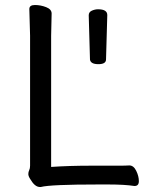

<svg xmlns="http://www.w3.org/2000/svg" viewBox="-20 -731 587 766"><path d="M139 15Q119 15 101 -16Q93 -28 93 -36.5Q93 -45 96.5 -52Q100 -59 100 -70V-589L97 -695Q97 -711 119.5 -711Q142 -711 164 -702.5Q186 -694 186 -677L184 -588V-65Q256 -70 345 -70H458Q482 -70 495 -71H496Q513 -71 523.5 -49.5Q534 -28 534 -8.5Q534 11 517 11H516Q477 5 413 5H372Q181 5 143 15ZM339 -493 334 -670Q334 -683 346.5 -688.5Q359 -694 371 -694Q408 -694 408 -671V-670L403 -494Q403 -475 372.5 -475Q342 -475 339 -493Z"/></svg>

Font: LXGW WenKai TC
Style: Bold
Weight: 700
Designer: LXGW / Fontworks Inc.
Foundry: LXGW / Fontworks Inc.
Version: Version 1.330;April 28, 2024